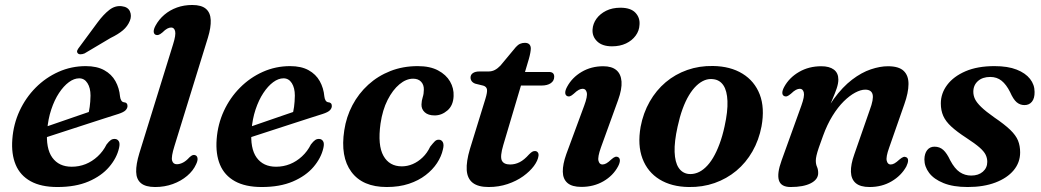

<svg xmlns="http://www.w3.org/2000/svg" viewBox="-20 -739 4182 771"><path d="M99.5 -208Q99.5 -208 117.5 -214Q135.5 -220 164.5 -230Q193.5 -240 226.8 -251.5Q260 -263 292 -274Q324 -285 347.5 -293L333 -275.5Q337.5 -290 340.2 -309.8Q343 -329.5 343.5 -355Q343.5 -386 331.2 -405.2Q319 -424.5 298 -424.5Q277.5 -424.5 256.5 -409Q235.5 -393.5 217 -365.5Q198.5 -337.5 185.8 -299.2Q173 -261 169.5 -216Q163.5 -143 190 -106.2Q216.5 -69.5 268 -69.5Q297.5 -69.5 323.8 -80Q350 -90.5 372 -110.8Q394 -131 408 -159Q418 -172 425.2 -176.8Q432.5 -181.5 441 -181Q451 -181 456.8 -172.2Q462.5 -163.5 458 -144.5Q449 -104.5 418.2 -68.5Q387.5 -32.5 335.5 -10.2Q283.5 12 210.5 12Q145 12 103 -11.2Q61 -34.5 43 -77.5Q25 -120.5 29.5 -180Q34 -240.5 58.5 -293.5Q83 -346.5 123.2 -387Q163.5 -427.5 215 -450.5Q266.5 -473.5 324.5 -473.5Q369 -473.5 398.5 -457.2Q428 -441 443.5 -413.2Q459 -385.5 462 -351.5Q463 -342.5 466.8 -336Q470.5 -329.5 477 -328.5Q484.5 -328 488.2 -324.2Q492 -320.5 492 -313.5Q492 -304.5 484.5 -296.5Q477 -288.5 455.5 -281.5Q434.5 -275 400.5 -264Q366.5 -253 327 -240.2Q287.5 -227.5 248 -214.5Q208.5 -201.5 175.8 -191Q143 -180.5 123.5 -174Q104 -167.5 104 -167.5ZM371.5 -648.5Q395.5 -681 419 -699.2Q442.5 -717.5 469.5 -714Q494 -711 501.8 -693.2Q509.5 -675.5 501.5 -655.5Q492.5 -633.5 473.8 -617.5Q455 -601.5 424 -586.5L319.5 -524.5Q311 -521 303.2 -521Q295.5 -521 292 -525.5Q287.5 -531 290.8 -537.8Q294 -544.5 299.5 -551Z M815 -588 680.5 -152.5Q667 -109.5 671 -94.5Q675 -79.5 690 -79.5Q702 -79.5 715 -86.2Q728 -93 740.5 -107Q748.5 -114.5 754 -116.2Q759.5 -118 765 -115.5Q772 -112.5 773.2 -103.2Q774.5 -94 767.5 -79.5Q756 -53.5 731.5 -32.8Q707 -12 674 0Q641 12 603 12Q564.5 12 546 -3.5Q527.5 -19 526.8 -49Q526 -79 539.5 -123.5L675 -561Q687 -599 683.2 -613.8Q679.5 -628.5 667.5 -628.5Q660 -628.5 651.8 -624.2Q643.5 -620 632 -608.5Q622.5 -600.5 616.2 -598.8Q610 -597 604.5 -599.5Q597.5 -603 597.2 -612.5Q597 -622 604.5 -636Q618 -661 640 -679.8Q662 -698.5 690.5 -708.8Q719 -719 752 -719Q789 -719 807 -703.5Q825 -688 826.2 -658.5Q827.5 -629 815 -588Z M920 -208Q920 -208 938 -214Q956 -220 985 -230Q1014 -240 1047.2 -251.5Q1080.5 -263 1112.5 -274Q1144.5 -285 1168 -293L1153.5 -275.5Q1158 -290 1160.8 -309.8Q1163.5 -329.5 1164 -355Q1164 -386 1151.8 -405.2Q1139.5 -424.5 1118.5 -424.5Q1098 -424.5 1077 -409Q1056 -393.5 1037.5 -365.5Q1019 -337.5 1006.2 -299.2Q993.5 -261 990 -216Q984 -143 1010.5 -106.2Q1037 -69.5 1088.5 -69.5Q1118 -69.5 1144.2 -80Q1170.5 -90.5 1192.5 -110.8Q1214.5 -131 1228.5 -159Q1238.5 -172 1245.8 -176.8Q1253 -181.5 1261.5 -181Q1271.5 -181 1277.2 -172.2Q1283 -163.5 1278.5 -144.5Q1269.5 -104.5 1238.8 -68.5Q1208 -32.5 1156 -10.2Q1104 12 1031 12Q965.5 12 923.5 -11.2Q881.5 -34.5 863.5 -77.5Q845.5 -120.5 850 -180Q854.5 -240.5 879 -293.5Q903.5 -346.5 943.8 -387Q984 -427.5 1035.5 -450.5Q1087 -473.5 1145 -473.5Q1189.5 -473.5 1219 -457.2Q1248.5 -441 1264 -413.2Q1279.5 -385.5 1282.5 -351.5Q1283.5 -342.5 1287.2 -336Q1291 -329.5 1297.5 -328.5Q1305 -328 1308.8 -324.2Q1312.5 -320.5 1312.5 -313.5Q1312.5 -304.5 1305 -296.5Q1297.5 -288.5 1276 -281.5Q1255 -275 1221 -264Q1187 -253 1147.5 -240.2Q1108 -227.5 1068.5 -214.5Q1029 -201.5 996.2 -191Q963.5 -180.5 944 -174Q924.5 -167.5 924.5 -167.5Z M1639 -423Q1611 -423 1584 -400.5Q1557 -378 1536.5 -337.8Q1516 -297.5 1508 -242.5Q1496 -155.5 1519.8 -113.2Q1543.5 -71 1593.5 -71Q1616 -71 1637.5 -80.2Q1659 -89.5 1677.2 -107Q1695.5 -124.5 1707.5 -150Q1719 -164.5 1726 -171.5Q1733 -178.5 1743 -178Q1753.5 -177.5 1758.5 -167.5Q1763.5 -157.5 1758.5 -138.5Q1752.5 -111 1735 -84.2Q1717.5 -57.5 1689.2 -35.8Q1661 -14 1622 -1Q1583 12 1533 12Q1436 12 1391 -48.8Q1346 -109.5 1362.5 -216Q1370.5 -269.5 1395.2 -316.5Q1420 -363.5 1458.8 -398.8Q1497.5 -434 1547.8 -453.8Q1598 -473.5 1657.5 -473.5Q1707 -473.5 1739.2 -456.2Q1771.5 -439 1787.2 -411.8Q1803 -384.5 1801.5 -353Q1800 -315.5 1776.8 -295.5Q1753.5 -275.5 1725.5 -275.5Q1699.5 -275.5 1685.8 -288Q1672 -300.5 1672.5 -319.5Q1673 -335 1677.5 -348.8Q1682 -362.5 1682 -379Q1682.5 -398.5 1671 -410.8Q1659.5 -423 1639 -423Z M1921 -395 1888.5 -403Q1879 -406.5 1874.2 -413Q1869.5 -419.5 1869.5 -427.5Q1869.5 -439 1879 -445.5Q1888.5 -452 1904.5 -452H1941Q1955.5 -452 1967 -458Q1978.5 -464 1989.5 -475.5L2051.5 -550Q2060 -559.5 2068.8 -563.2Q2077.5 -567 2087.5 -567Q2099.5 -567 2105.5 -561Q2111.5 -555 2111.5 -544Q2111.5 -538 2109.5 -526.8Q2107.5 -515.5 2103.5 -501.5L2001 -156.5Q1987.5 -111 1995 -94.8Q2002.5 -78.5 2028.5 -78.5Q2048.5 -78.5 2066.8 -87.8Q2085 -97 2104.5 -119Q2112 -126.5 2117 -129.5Q2122 -132.5 2128 -132.5Q2135 -132.5 2139.2 -127.5Q2143.5 -122.5 2142.5 -113.5Q2140 -94 2123.8 -72.2Q2107.5 -50.5 2080.8 -31.2Q2054 -12 2018.5 0Q1983 12 1942 12Q1900 12 1878.2 -5Q1856.5 -22 1854.2 -56Q1852 -90 1867 -140.5L1929 -341.5Q1937.5 -369 1935.5 -380Q1933.5 -391 1921 -395ZM2038 -395.5 2055.5 -450H2184.5Q2205.5 -450 2205.5 -431Q2205.5 -414.5 2191.8 -405Q2178 -395.5 2154.5 -395.5Z M2393 -146.5Q2379.5 -108.5 2383.2 -93.5Q2387 -78.5 2399 -78.5Q2406.5 -78.5 2414.8 -83Q2423 -87.5 2434.5 -98.5Q2444 -107 2450.2 -109Q2456.5 -111 2462 -108Q2469 -104.5 2469.2 -95Q2469.5 -85.5 2462 -71Q2442 -33.5 2403 -11Q2364 11.5 2314.5 11.5Q2277 11.5 2258.8 -4.2Q2240.5 -20 2240 -49.5Q2239.5 -79 2254 -120L2326 -315Q2340 -352.5 2336.2 -367.5Q2332.5 -382.5 2320 -382.5Q2312.5 -382.5 2304.2 -378.2Q2296 -374 2284 -362.5Q2275 -354.5 2268.8 -352.5Q2262.5 -350.5 2257 -353.5Q2250 -357 2249.8 -366.5Q2249.5 -376 2257 -390Q2277 -427.5 2315.5 -450.2Q2354 -473 2402.5 -473Q2436.5 -473 2455 -457.5Q2473.5 -442 2475.8 -411.5Q2478 -381 2462 -337ZM2437.5 -553Q2398.5 -553 2378 -572.8Q2357.5 -592.5 2359.5 -621Q2361 -644 2375.2 -663.8Q2389.5 -683.5 2414 -695.8Q2438.5 -708 2471.5 -708Q2512.5 -708 2531.5 -688Q2550.5 -668 2548 -639.5Q2547 -615.5 2532.5 -595.8Q2518 -576 2493.8 -564.5Q2469.5 -553 2437.5 -553Z M2843 -474Q2913 -473 2961.5 -443.2Q3010 -413.5 3030.8 -359.8Q3051.5 -306 3038 -231.5Q3027.5 -176.5 3001.5 -131Q2975.5 -85.5 2936.8 -53.2Q2898 -21 2849.5 -4Q2801 13 2745.5 12Q2676.5 11 2628.5 -18.5Q2580.5 -48 2560 -102Q2539.5 -156 2552.5 -230Q2563 -285.5 2589 -331Q2615 -376.5 2653.2 -408.8Q2691.5 -441 2739.8 -458Q2788 -475 2843 -474ZM2744 -40.5Q2762 -38.5 2779.5 -45Q2797 -51.5 2813.2 -66.8Q2829.5 -82 2843.5 -105.5Q2857.5 -129 2869.2 -160.5Q2881 -192 2889.5 -231Q2903 -292 2901.2 -333.2Q2899.5 -374.5 2885 -396.2Q2870.5 -418 2844.5 -421Q2826.5 -423.5 2809.5 -416.8Q2792.5 -410 2776.5 -394.8Q2760.5 -379.5 2746.5 -356.2Q2732.5 -333 2721 -301.5Q2709.5 -270 2701 -230.5Q2687.5 -170 2689 -128.8Q2690.5 -87.5 2704.8 -65.8Q2719 -44 2744 -40.5Z M3128.5 -353.5Q3121.5 -357 3121.5 -366.5Q3121.5 -376 3129 -390Q3149.5 -427.5 3188.8 -450.2Q3228 -473 3278 -473Q3310.5 -473 3328.5 -459.5Q3346.5 -446 3346.5 -419.5Q3346.5 -404 3339.8 -384Q3333 -364 3322 -338.5Q3311 -313 3297.8 -280.5Q3284.5 -248 3271.5 -207.5L3264.5 -222.5Q3293 -293.5 3328.2 -341.8Q3363.5 -390 3401.5 -419Q3439.5 -448 3476.8 -460.5Q3514 -473 3545.5 -473Q3589.5 -473 3609 -454.2Q3628.5 -435.5 3628.2 -401.2Q3628 -367 3611.5 -320.5L3550.5 -146Q3537 -108.5 3540.8 -93.5Q3544.5 -78.5 3556.5 -78.5Q3564 -78.5 3572 -83Q3580 -87.5 3592 -98.5Q3601.5 -106.5 3607.5 -108.5Q3613.5 -110.5 3619.5 -107.5Q3626.5 -104 3626.5 -94.5Q3626.5 -85 3619.5 -70.5Q3599 -33.5 3560.2 -10.8Q3521.5 12 3472 12Q3434.5 12 3416.2 -3.8Q3398 -19.5 3397 -49Q3396 -78.5 3410.5 -119L3472.5 -297Q3489 -341 3484 -360Q3479 -379 3454.5 -379Q3436.5 -379 3414 -367Q3391.5 -355 3368 -331.8Q3344.5 -308.5 3323 -273.8Q3301.5 -239 3285 -193.5Q3274.5 -165 3268 -146Q3261.5 -127 3258.8 -114.8Q3256 -102.5 3256 -94Q3256 -79.5 3260.8 -69Q3265.5 -58.5 3265.5 -44Q3265.5 -18.5 3236 -3.2Q3206.5 12 3155 12Q3116 12 3107.8 -15Q3099.5 -42 3118.5 -94.5L3198 -315Q3211.5 -352.5 3207.8 -367.5Q3204 -382.5 3192 -382.5Q3184.5 -382.5 3176.2 -378.2Q3168 -374 3156 -362.5Q3146.5 -354.5 3140.5 -352.5Q3134.5 -350.5 3128.5 -353.5Z M3880 -34Q3909 -34 3926.8 -49.5Q3944.5 -65 3944.5 -89Q3944.5 -104 3938 -117.5Q3931.5 -131 3913.5 -146.8Q3895.5 -162.5 3861 -185Q3822.5 -210 3800 -230.8Q3777.5 -251.5 3767.8 -273.5Q3758 -295.5 3758 -323.5Q3758 -364 3783.5 -398Q3809 -432 3857 -452.8Q3905 -473.5 3973.5 -473.5Q4027 -473.5 4062.5 -459.5Q4098 -445.5 4116.2 -422.2Q4134.5 -399 4134.5 -370Q4135 -344.5 4124 -330.8Q4113 -317 4094 -317Q4076 -317 4062.5 -328.5Q4049 -340 4036 -369.5Q4021 -399.5 4002 -414.8Q3983 -430 3956.5 -430Q3925.5 -430 3907 -413.5Q3888.5 -397 3888.5 -370.5Q3888.5 -355.5 3895.2 -341.2Q3902 -327 3920 -309.5Q3938 -292 3972 -268Q4014 -239.5 4036.8 -217.5Q4059.5 -195.5 4068 -174.5Q4076.5 -153.5 4076.5 -127Q4076.5 -86.5 4050.5 -55.2Q4024.5 -24 3977.2 -6Q3930 12 3866 12Q3807.5 12 3768.8 -3.8Q3730 -19.5 3711 -44.8Q3692 -70 3692 -99Q3692.5 -122.5 3703.2 -136.2Q3714 -150 3732.5 -150Q3753.5 -150 3768 -136.8Q3782.5 -123.5 3795.5 -95.5Q3813.5 -61.5 3834 -47.8Q3854.5 -34 3880 -34Z"/></svg>

Font: Fraunces SemiBold
Style: Italic
Weight: 600
Italic angle: -16°
Version: Version 1.000;[b76b70a41]